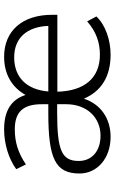

<svg xmlns="http://www.w3.org/2000/svg" viewBox="168 -718 558 934"><g transform="rotate(-90 447.0 -251.0)"><path d="M248 8C338 8 407 -40 434 -122C470 -37 542 8 648 8C718 8 791 -16 834 -61L810 -106C760 -62 707 -44 648 -44C534 -44 471 -120 468 -251H842V-277C842 -421 764 -510 638 -510C555 -510 491 -474 452 -406C430 -474 377 -510 285 -510C214 -510 142 -488 91 -451L114 -404C171 -442 222 -458 285 -458C367 -458 407 -420 407 -327V-295H364C141 -295 70 -260 70 -143C70 -57 144 8 248 8ZM131 -147C131 -229 181 -252 366 -252H407V-208C407 -108 343 -41 254 -41C178 -41 131 -84 131 -147ZM469 -295C478 -403 540 -461 635 -461C730 -461 784 -398 788 -295Z"/></g></svg>

Font: Poppy and Pepper Light
Style: Regular
Weight: 300
Designer: Thy Ha
Foundry: Thy Ha
Version: Version 0.001;Glyphs 3.2 (3227)